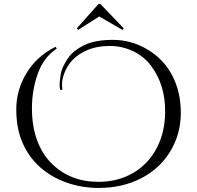

<svg xmlns="http://www.w3.org/2000/svg" viewBox="-20 -910 969 944"><path d="M464 -890H474L588 -771L582 -763L468 -829L364 -763L358 -771ZM277 -467Q273 -480 273 -489.5Q273 -499 274 -511Q275 -523 278.5 -544Q282 -565 292 -585.5Q302 -606 315 -625Q328 -644 348.5 -660Q369 -676 394 -688Q447 -714 536 -714Q625 -714 704.5 -667Q784 -620 826.5 -539.5Q869 -459 869 -355Q869 -251 817 -165.5Q765 -80 673 -33Q581 14 466 14Q380 14 305.5 -13Q231 -40 176.5 -88.5Q122 -137 91 -207.5Q60 -278 60 -372.5Q60 -467 110 -550Q160 -633 253 -680L259 -671Q194 -628 165.5 -547Q137 -466 137 -378Q137 -290 162 -221.5Q187 -153 232 -108Q323 -16 464 -16Q559 -16 633.5 -59Q708 -102 750 -181Q792 -260 792 -363Q792 -494 723 -586Q690 -631 636 -657.5Q582 -684 519 -684Q456 -684 408 -663Q321 -626 293 -541Q285 -516 285 -498Q285 -480 287 -469Z"/></svg>

Font: Cinzel Decorative
Style: Regular
Weight: 400
Designer: Natanael Gama
Version: Version 1.002;PS 001.002;hotconv 1.0.56;makeotf.lib2.0.21325